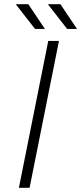

<svg xmlns="http://www.w3.org/2000/svg" viewBox="-20 -895 387 915"><path d="M70 0 210 -700H261L121 0ZM300 -757 208 -875H268L347 -757ZM147 -757 55 -875H115L194 -757Z"/></svg>

Font: Montserrat Thin Light
Style: Italic
Weight: 300
Italic angle: -11.3°
Version: Version 9.000